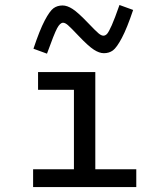

<svg xmlns="http://www.w3.org/2000/svg" viewBox="-20 -756 654 776"><path d="M297.9 -610.8Q265.6 -645 254.4 -654.5Q243.2 -664.1 234.9 -664.1Q222.7 -664.1 210.7 -641.6Q198.7 -619.1 169.9 -539.1L115.2 -559.1Q140.1 -633.8 160.6 -672.9Q181.2 -711.9 196.5 -722.9Q211.9 -733.9 232.9 -733.9Q251.5 -733.9 273.4 -719.7Q295.4 -705.6 335 -664.1Q367.2 -630.4 378.4 -621.1Q389.6 -611.8 397.9 -611.8Q406.2 -611.8 413.1 -619.6Q419.9 -627.4 431.9 -654.3Q443.8 -681.2 462.9 -735.8L518.1 -715.8Q493.2 -641.6 472.4 -602.5Q451.7 -563.5 436.3 -552.2Q420.9 -541 399.9 -541Q381.3 -541 359.4 -555.2Q337.4 -569.3 297.9 -610.8ZM113.8 -71.8H278.8V-393.1H133.8V-464.8H365.2V-71.8H530.8V0H113.8Z"/></svg>

Font: IntelOne Mono
Style: Regular
Weight: 400
Designer: Fred Shallcrass
Foundry: Frere-Jones Type LLC
Version: Version 1.200;hotconv 1.1.0;makeotfexe 2.6.0;FJTRelease1.2